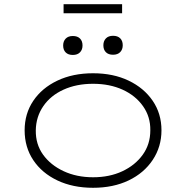

<svg xmlns="http://www.w3.org/2000/svg" viewBox="-20 -882 884 912"><path d="M422 10Q326 10 252.5 -25Q179 -60 138 -121.5Q97 -183 97 -263Q97 -342 138 -403Q179 -464 252.5 -499Q326 -534 422 -534Q518 -534 591 -499Q664 -464 705.5 -403Q747 -342 747 -263Q747 -185 705.5 -122.5Q664 -60 591 -25Q518 10 422 10ZM422 -40Q500 -40 561 -68.5Q622 -97 658 -147Q694 -197 694 -263Q695 -327 659.5 -377.5Q624 -428 562.5 -456Q501 -484 422 -484Q343 -484 281.5 -456Q220 -428 185.5 -377.5Q151 -327 150 -263Q149 -197 184.5 -147.5Q220 -98 282 -69Q344 -40 422 -40ZM517 -622Q495 -622 483 -634Q471 -646 471 -667Q471 -687 483 -699.5Q495 -712 517 -712Q539 -712 551 -700Q563 -688 563 -667Q563 -647 551 -634.5Q539 -622 517 -622ZM326 -621Q304 -621 292 -633Q280 -645 280 -666Q280 -686 292 -698.5Q304 -711 326 -711Q348 -711 360 -699Q372 -687 372 -666Q372 -646 360 -633.5Q348 -621 326 -621ZM282 -819V-862H560V-819Z"/></svg>

Font: Lexend Peta ExtraLight
Style: Regular
Weight: 250
Version: Version 1.007